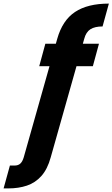

<svg xmlns="http://www.w3.org/2000/svg" viewBox="-168 -799 625 1067"><path d="M-148 248 -113 121H-87Q-67 121 -55 110Q-43 99 -36 75L150 -583Q179 -686 249 -732.5Q319 -779 437 -779L402 -652Q359 -652 334.5 -636.5Q310 -621 300 -583L114 75Q96 141 62 179Q28 217 -18.5 232.5Q-65 248 -121 248ZM50 -431 84 -556H382L348 -431Z"/></svg>

Font: DM Sans 11pt Black
Style: Italic
Weight: 900
Italic angle: -10°
Version: Version 4.004;gftools[0.9.30]